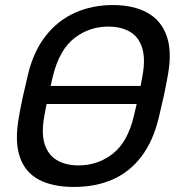

<svg xmlns="http://www.w3.org/2000/svg" viewBox="-20 -730 717 760"><path d="M144.1 -318.3 158.7 -389.9H571.5L556.9 -318.3ZM272.7 10Q186.9 10 132.5 -19.6Q78.1 -49.2 57.9 -110.5Q37.8 -171.8 54.4 -264.9Q62.2 -309.1 71 -349.4Q79.8 -389.7 90.6 -434.4Q112.6 -526.4 160.8 -587.8Q208.9 -649.3 276.9 -679.6Q344.9 -710 426.7 -710Q508.4 -710 563.2 -679.6Q618.1 -649.3 639.7 -587.8Q661.4 -526.4 644.8 -434.4Q637 -389.7 628.2 -349.4Q619.4 -309.1 608.6 -264.9Q586.4 -171.8 539.9 -110.5Q493.3 -49.2 425.9 -19.6Q358.5 10 272.7 10ZM291.1 -75.3Q367.2 -75.3 426.1 -121.2Q485.1 -167.1 509.7 -270.1Q520.7 -314.7 528.5 -350.2Q536.3 -385.7 544.1 -429.9Q556.4 -498.6 542.3 -541.8Q528.3 -584.9 493.5 -604.8Q458.7 -624.7 408.2 -624.7Q333.2 -624.7 274.2 -578.8Q215.3 -532.9 189.7 -429.9Q178.9 -385.7 171.1 -350.2Q163.3 -314.7 155.3 -270.1Q143 -201.4 157 -158.7Q171.1 -115.9 205.9 -95.6Q240.7 -75.3 291.1 -75.3Z"/></svg>

Font: Rubik Light
Style: Italic
Weight: 300
Italic angle: -12°
Designer: Hubert and Fischer
Foundry: Hubert and Fischer
Version: Version 2.300;gftools[0.9.30]